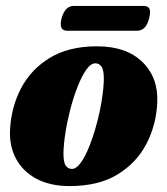

<svg xmlns="http://www.w3.org/2000/svg" viewBox="-20 -619 566 649"><path d="M308 -462.5Q407.5 -462.5 461.8 -409Q516 -355.5 511.5 -271Q508 -196.5 474.8 -132.5Q441.5 -68.5 377.2 -29.2Q313 10 215 10Q150.5 10 104.2 -14.2Q58 -38.5 34.5 -81.8Q11 -125 14 -181.5Q18 -257.5 51.5 -321.2Q85 -385 149 -423.8Q213 -462.5 308 -462.5ZM223 -48Q238 -48 253.2 -69.2Q268.5 -90.5 282.2 -125.2Q296 -160 307 -201Q318 -242 324.2 -281.8Q330.5 -321.5 331 -352Q331 -383 323 -394Q315 -405 302.5 -405Q287 -405 271.8 -383.5Q256.5 -362 242.8 -327.2Q229 -292.5 218.2 -251.5Q207.5 -210.5 201.2 -170.8Q195 -131 194.5 -100.5Q194.5 -69.5 202.5 -58.8Q210.5 -48 223 -48ZM188 -556.5Q199.5 -599 229.5 -599H465.5Q480.5 -599 485.2 -589.2Q490 -579.5 484 -557Q473.5 -515 443 -515H207.5Q177.5 -515 188 -556.5Z"/></svg>

Font: Fraunces 144pt Soft Black
Style: Italic
Weight: 900
Italic angle: -16°
Version: Version 1.000;[b76b70a41]